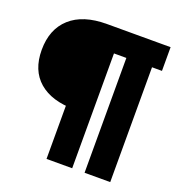

<svg xmlns="http://www.w3.org/2000/svg" viewBox="-126 -798 839 903"><g transform="rotate(20 293.0 -346.5)"><path d="M249.8 -263.7Q135.3 -263.7 72.3 -318Q9.3 -372.4 9.3 -474.4Q9.3 -578.1 73.2 -635.7Q137.1 -693.4 255.9 -693.4ZM206.1 0V-627.9H334.5V0ZM396.5 0V-693.4H524.9V0ZM246.1 -574.7 247.6 -693.4H574.7V-574.7Z"/></g></svg>

Font: Cascadia Code
Style: Regular
Weight: 400
Monospace: yes
Designer: Aaron Bell
Foundry: Saja Typeworks
Version: Version 2106.017